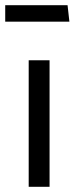

<svg xmlns="http://www.w3.org/2000/svg" viewBox="-47 -716 286 736"><path d="M63 -485V0H143V-485ZM212 -696H-27V-633H219Z"/></svg>

Font: Catamaran
Style: Regular
Weight: 400
Designer: Pria Ravichandran
Version: Version 1.000;PS 001.000;hotconv 1.0.70;makeotf.lib2.5.58329